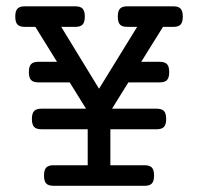

<svg xmlns="http://www.w3.org/2000/svg" viewBox="-20 -600 640 620"><path d="M570.3 -546.4Q570.3 -528.3 563.2 -520.8Q556.2 -513.2 539.6 -513.2H506.3L436 -400.4H495.6Q512.2 -400.4 519.3 -392.8Q526.4 -385.3 526.4 -367.2Q526.4 -349.1 519.3 -341.6Q512.2 -334 495.6 -334H394.5L341.8 -249H485.8Q502.4 -249 509.5 -241.5Q516.6 -233.9 516.6 -215.8Q516.6 -197.8 509.5 -190.2Q502.4 -182.6 485.8 -182.6H336.4V-66.4H446.8Q463.4 -66.4 470.5 -58.8Q477.5 -51.3 477.5 -33.2Q477.5 -15.1 470.5 -7.6Q463.4 0 446.8 0H152.8Q136.2 0 129.2 -7.6Q122.1 -15.1 122.1 -33.2Q122.1 -51.3 129.2 -58.8Q136.2 -66.4 152.8 -66.4H263.2V-182.6H113.8Q97.2 -182.6 90.1 -190.2Q83 -197.8 83 -215.8Q83 -233.9 90.1 -241.5Q97.2 -249 113.8 -249H257.8L205.1 -334H104Q87.4 -334 80.3 -341.6Q73.2 -349.1 73.2 -367.2Q73.2 -385.3 80.3 -392.8Q87.4 -400.4 104 -400.4H164.1L94.2 -513.2H60.1Q43.5 -513.2 36.4 -520.8Q29.3 -528.3 29.3 -546.4Q29.3 -564.5 36.4 -572Q43.5 -579.6 60.1 -579.6H223.1Q239.7 -579.6 246.8 -572Q253.9 -564.5 253.9 -546.4Q253.9 -528.3 246.8 -520.8Q239.7 -513.2 223.1 -513.2H177.7L299.8 -313.5L422.9 -513.2H391.1Q374.5 -513.2 367.4 -520.8Q360.4 -528.3 360.4 -546.4Q360.4 -564.5 367.4 -572Q374.5 -579.6 391.1 -579.6H539.6Q556.2 -579.6 563.2 -572Q570.3 -564.5 570.3 -546.4Z"/></svg>

Font: Courier Prime
Style: Regular
Weight: 400
Designer: Alan Dague-Greene, Quote-Unquote Apps
Foundry: Quote-Unquote Apps
Version: Version 3.018